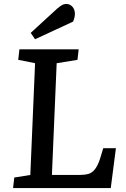

<svg xmlns="http://www.w3.org/2000/svg" viewBox="-20 -949 637 969"><path d="M52 -53 133 -66 157 -630 72 -647 78 -700H377L371 -647L266 -630L242 -66H380Q406 -66 425 -71Q444 -76 458.5 -94Q473 -112 485 -148L501 -201H565L539 0H46ZM269 -906Q282 -917 292.5 -923Q303 -929 315 -929Q333 -929 345.5 -915Q358 -901 358 -879Q358 -862 349 -840L157 -751L135 -783Z"/></svg>

Font: Literata 12pt Medium
Style: Italic
Weight: 500
Italic angle: -2°
Designer: Latin by Veronika Burian and Jose Scaglione. Greek by Irene Vlachou. Cyrillic by Vera Evstafieva
Foundry: TypeTogether
Version: Version 3.002